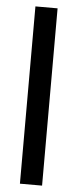

<svg xmlns="http://www.w3.org/2000/svg" viewBox="-54 -790 331 820"><g transform="rotate(5 111.0 -380.0)"><path d="M159 0H64V-760H159Z"/></g></svg>

Font: Noto Sans Gurmukhi ExtraCondensed Medium
Style: Regular
Weight: 500
Width: 2
Designer: Jelle Bosma - Monotype Design Team
Foundry: Monotype Imaging Inc.
Version: Version 2.004; ttfautohint (v1.8.4.7-5d5b)